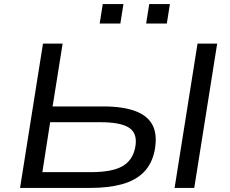

<svg xmlns="http://www.w3.org/2000/svg" viewBox="-20 -918 1124 938"><path d="M78 0 190 -705H286L237 -398H485Q581 -398 642 -375Q703 -352 726.5 -304.5Q750 -257 735 -180Q721 -115 681 -75.5Q641 -36 576 -18Q511 0 422 0ZM187 -77H424Q526 -77 576.5 -105Q627 -133 640 -195Q654 -262 614 -291.5Q574 -321 469 -321H225ZM833 0 945 -705H1041L929 0ZM694 -803 709 -898H810L795 -803ZM467 -803 482 -898H583L568 -803Z"/></svg>

Font: Nunito Sans 10pt Expanded
Style: Italic
Weight: 400
Width: 7
Italic angle: -9°
Designer: Vernon Adams
Foundry: Vernon Adams
Version: Version 3.101;gftools[0.9.27]